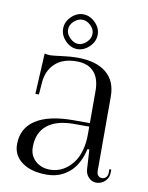

<svg xmlns="http://www.w3.org/2000/svg" viewBox="-79 -739 618 804"><g transform="rotate(10 229.5 -337.0)"><path d="M31 0ZM158 -607Q158 -587.8 174.9 -571.4Q191.8 -555 210 -555Q228.8 -555 245.4 -570.9Q262 -586.8 262 -607Q262 -627.2 245.4 -642.6Q228.8 -658 210 -658Q191.2 -658 174.6 -642.6Q158 -627.2 158 -607ZM210 -681Q237.8 -681 260.9 -658.6Q284 -636.2 284 -607Q284 -577.8 260.9 -555.4Q237.8 -533 210 -533Q182.2 -533 159.6 -555.8Q137 -578.5 137 -607Q137 -636.5 159.8 -658.8Q182.5 -681 210 -681ZM31 -97Q31 -165.2 86 -201.1Q141 -237 246 -237H316V-373Q316 -426.8 290.6 -454.4Q265.2 -482 217 -482Q157.8 -482 125 -450.5Q92.2 -419 89 -368L85 -318H70L79 -491Q91 -488 103 -488Q114 -488 151.8 -493Q189.5 -498 216 -498Q297 -498 340 -463Q383 -428 383 -362V-47Q383 -32.2 389.5 -25.6Q396 -19 406 -19Q416.2 -19 423.1 -26.6Q430 -34.2 430 -48V-61H438V-48Q438 -26.5 422.5 -11.2Q407 4 385 4Q366.2 4 352.8 -10.1Q339.2 -24.2 338 -45L333 -128H325Q318.5 -98.5 306.6 -75Q294.8 -51.5 280 -36.4Q265.2 -21.2 247.2 -11.2Q229.2 -1.2 211.5 2.9Q193.8 7 175 7Q108.2 7 69.6 -21.5Q31 -50 31 -97ZM98 -97Q98 -60.5 123 -38.2Q148 -16 185 -16Q203.8 -16 222 -22.1Q240.2 -28.2 257.4 -41.9Q274.5 -55.5 287.5 -75.1Q300.5 -94.8 308.2 -123.9Q316 -153 316 -188V-222H250Q176.5 -222 137.2 -189.9Q98 -157.8 98 -97Z"/></g></svg>

Font: FogtwoNo5
Style: Regular
Weight: 400
Designer: gluk (gluksza@wp.pl)
Foundry: gluk (gluksza@wp.pl)
Version: Version 0.87